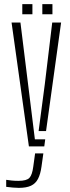

<svg xmlns="http://www.w3.org/2000/svg" viewBox="-20 -709 339 930"><path d="M120 0 36 -600H79L116 -301L149 -34H199L194.5 0ZM71 201Q60 201 41.8 199.5Q23.5 198 10 196V162Q22 164 37 165.5Q52 167 69 167Q109 167 122.5 152.5Q136 138 141 99L150 34H190L181 98Q176 134.5 164.2 157.2Q152.5 180 130.2 190.5Q108 201 71 201ZM167 -74 197 -301 233 -600H276L203 -74ZM185 -640V-689H234V-640ZM88 -640V-689H137V-640Z"/></svg>

Font: Big Shoulders Stencil Text Thin
Style: Regular
Weight: 100
Designer: Patric King
Foundry: XO Type Co
Version: Version 2.001